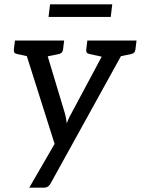

<svg xmlns="http://www.w3.org/2000/svg" viewBox="-20 -694 650 886"><path d="M115 172 232 -30 81 -507H158Q170 -507 176 -501Q182 -495 184 -488L280 -169Q282 -162 284.5 -149Q287 -136 288 -125Q291 -133 294 -140Q297 -147 300.5 -154.5Q304 -162 309 -170L479 -488Q483 -496 491 -501.5Q499 -507 507 -507H578L215 150Q210 160 202.5 166Q195 172 181 172ZM142 -482 145 -507H220L217 -482ZM452 -482 455 -507H530L527 -482ZM151 -507 131 -429 58 -445Q49 -447 46 -452Q43 -457 44 -466L49 -507ZM276 -507 271 -466Q270 -457 265.5 -452Q261 -447 253 -445L176 -429L174 -507ZM485 -507 465 -429 392 -445Q383 -447 380 -452Q377 -457 378 -466L383 -507ZM610 -507 605 -466Q604 -457 599.5 -452Q595 -447 587 -445L510 -429L508 -507ZM204 -616 211 -674H498L491 -616Z"/></svg>

Font: Aleo
Style: Italic
Weight: 400
Italic angle: -7°
Designer: Alessio Laiso
Foundry: Alessio Laiso
Version: Version 2.001;gftools[0.9.29]